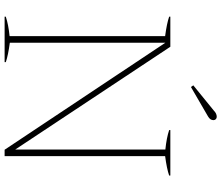

<svg xmlns="http://www.w3.org/2000/svg" viewBox="-82 -854 936 811"><g transform="rotate(90 385.5 -448.0)"><path d="M340 -797 447 -884Q459 -896 473 -896Q479 -896 483 -892Q487 -888 487 -882Q487 -868 471 -859L347 -787ZM50 -5Q83 -16 132 -21V-678Q79 -685 50 -695V-700H177L611 -45V-679Q562 -684 529 -695V-700H721V-695Q692 -685 639 -678V0H612L160 -679V-22Q213 -15 242 -5V0H50Z"/></g></svg>

Font: Trirong Thin
Style: Regular
Weight: 250
Designer: Katatrad Team
Foundry: CadsonDemak
Version: Version 1.001